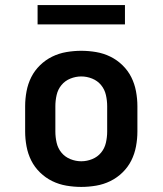

<svg xmlns="http://www.w3.org/2000/svg" viewBox="-20 -728 640 756"><path d="M300 8Q271 8 241.5 3Q212 -2 185.5 -15Q159 -28 137.5 -49Q116 -70 103 -96Q90 -122 84.5 -151.5Q79 -181 79 -210V-310Q79 -339 84.5 -368.5Q90 -398 103 -424Q116 -450 137.5 -471Q159 -492 185.5 -505Q212 -518 241.5 -523Q271 -528 300 -528Q329 -528 358.5 -523Q388 -518 414.5 -505Q441 -492 462.5 -471Q484 -450 497 -424Q510 -398 515.5 -368.5Q521 -339 521 -310V-210Q521 -181 515.5 -151.5Q510 -122 497 -96Q484 -70 462.5 -49Q441 -28 414.5 -15Q388 -2 358.5 3Q329 8 300 8ZM300 -93Q322 -93 343 -101.5Q364 -110 378 -127Q392 -144 397 -166Q402 -188 402 -210V-310Q402 -332 397 -354Q392 -376 378 -393Q364 -410 343 -418.5Q322 -427 300 -427Q278 -427 257 -418.5Q236 -410 222 -393Q208 -376 203 -354Q198 -332 198 -310V-210Q198 -188 203 -166Q208 -144 222 -127Q236 -110 257 -101.5Q278 -93 300 -93ZM128 -632V-708H472V-632Z"/></svg>

Font: Iosevka Etoile
Style: Bold
Weight: 700
Designer: Belleve Invis
Foundry: Belleve Invis
Version: Version 28.1.0; ttfautohint (v1.8.4)